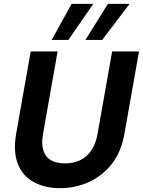

<svg xmlns="http://www.w3.org/2000/svg" viewBox="-20 -968 744 1000"><path d="M293 12Q214 12 156 -19.5Q98 -51 73 -114Q48 -177 64 -271L140 -700H280L204 -270Q195 -220 205.5 -185.5Q216 -151 244.5 -134Q273 -117 318 -117Q364 -117 398.5 -134Q433 -151 456 -185Q479 -219 488 -270L564 -700H704L628 -271Q611 -175 561 -112.5Q511 -50 441 -19Q371 12 293 12ZM425 -760 542 -948H655L512 -760ZM249 -760 353 -948H466L336 -760Z"/></svg>

Font: DM Sans 10pt ExtraBold
Style: Italic
Weight: 800
Italic angle: -10°
Version: Version 4.004;gftools[0.9.30]